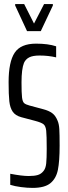

<svg xmlns="http://www.w3.org/2000/svg" viewBox="-20 -909 332 937"><path d="M30 -7V-61Q87 -50 120 -50Q148 -50 164.5 -55Q181 -60 192 -74Q203 -87 205.5 -111.5Q208 -136 208 -182Q208 -248 205.5 -271Q203 -294 192.5 -302.5Q182 -311 152 -319L84 -337Q55 -345 42 -364Q29 -383 25.5 -414.5Q22 -446 22 -508Q22 -607 51.5 -651.5Q81 -696 156 -696Q215 -696 254 -683V-629Q216 -638 173 -638Q140 -638 122.5 -629Q105 -620 97 -602Q85 -572 85 -507Q85 -455 87.5 -434Q90 -413 97.5 -406Q105 -399 124 -394L191 -376Q218 -369 234.5 -357Q251 -345 261 -320Q268 -304 269.5 -279Q271 -254 271 -198Q271 -122 262.5 -80Q254 -38 226 -15Q198 8 139 8Q113 8 82.5 4Q52 0 30 -7ZM112 -757 54 -882V-889H98L146 -794L195 -889H238V-882L179 -757Z"/></svg>

Font: Saira Ultra Condensed
Style: Regular
Weight: 400
Width: 1
Designer: Hector Gatti with collaboration of the Omnibus-Type team
Foundry: Omnibus-Type
Version: Version 1.001; ttfautohint (v1.8)